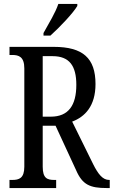

<svg xmlns="http://www.w3.org/2000/svg" viewBox="-20 -951 575 971"><path d="M200 -784V-771H235C283 -814 351 -886 371 -921V-931H275C260 -886 228 -835 200 -784ZM28 0H264V-41H255C219 -41 196 -49 196 -108V-315H261L365 -90C397 -16 436 0 520 0H535V-41H532C500 -41 477 -69 451 -121L345 -336C409 -360 463 -414 463 -526C463 -657 399 -714 252 -714H28V-673H42C75 -673 103 -664 103 -605V-108C103 -49 76 -41 42 -41H28ZM237 -361H196V-667H246C331 -667 366 -618 366 -522C366 -418 326 -361 237 -361Z"/></svg>

Font: Noto Serif Myanmar ExtCond
Style: Regular
Weight: 400
Width: 2
Designer: Ben Mitchell and the Monotype Design Team
Foundry: Monotype Imaging Inc.
Version: Version 2.106